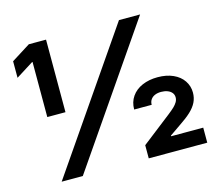

<svg xmlns="http://www.w3.org/2000/svg" viewBox="-101 -834 1087 961"><g transform="rotate(-15 442.5 -353.5)"><path d="M591 -707H700.5L214.2 0H104.7ZM118.9 -616.5H116.5L25.9 -559.4V-645.2L123.9 -707H213.1V-331.1H118.9ZM555.9 -68.2 708.7 -187.1Q730 -203.9 740.6 -214.2Q751.3 -224.5 758.2 -236Q765 -247.5 765 -260.1Q765 -274.4 756.6 -284.5Q748.2 -294.6 733.9 -300Q719.5 -305.4 701.2 -305.4Q682.9 -305.4 669 -299.5Q655.2 -293.7 647.3 -282.3Q639.4 -270.9 639.4 -255H548.6Q548.6 -293.4 568.4 -321.9Q588.1 -350.5 623.3 -365.7Q658.5 -380.9 703.3 -380.9Q749 -380.9 783.4 -365.4Q817.9 -349.9 836.3 -322.4Q854.8 -295 854.8 -261.1Q854.8 -234 843.7 -211.1Q832.5 -188.2 809.3 -166.5Q786.1 -144.9 748 -119.7L692.7 -81.4V-77.9H859.1V0H555.9Z"/></g></svg>

Font: WEMIX Pretendard Variable
Style: Regular
Weight: 400
Designer: Base glyphs from Inter by Rasmus Andersson; Hangeul glyphs from Noto Sans CJK(Source Han Sans) by Jang Soo-young and Kan
Foundry: Kil Hyung-jin
Version: Version 1.000;Glyphs 3.2 (3208)